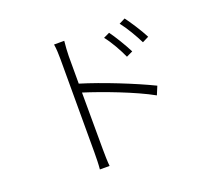

<svg xmlns="http://www.w3.org/2000/svg" viewBox="-130 -926 1260 1134"><g transform="rotate(-20 500.0 -359.0)"><path d="M718 -734C750 -694 786 -632 810 -584L850 -604C826 -652 780 -721 756 -753ZM370 -657C370 -680 373 -724 376 -751H312C317 -723 318 -681 318 -657V-72C318 -36 317 7 314 35H375C372 7 371 -37 371 -72L370 -428C482 -393 671 -322 780 -261L802 -314C687 -370 502 -444 370 -484ZM732 -555C708 -603 665 -673 641 -705L603 -687C635 -648 671 -583 692 -536Z"/></g></svg>

Font: Spoqa Han Sans Neo Light
Style: Regular
Weight: 300
Designer: [Spoqa Han Sans Neo] Dong-huui Kim ___ Younghwa Kang ___ Yujin Lee ___ [Noto Sans] Ryoko NISHIZUKA ____ (kana & ideograp
Foundry: Spoqa (http://www.spoqa-han-sans.com)
Version: Version 1.100;hotconv 1.0.109;makeotfexe 2.5.65596